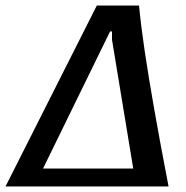

<svg xmlns="http://www.w3.org/2000/svg" viewBox="-71 -676 675 696"><path d="M-51 0 280 -656H433Q440 -582 453.5 -491Q467 -400 488 -280.5Q509 -161 540 0ZM85 -65H412L335 -532V-562H328Z"/></svg>

Font: Sansita Swashed
Style: Regular
Weight: 400
Designer: Pablo Cosgaya
Foundry: Omnibus-Type
Version: Version 1.003; ttfautohint (v1.8.3)